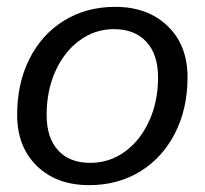

<svg xmlns="http://www.w3.org/2000/svg" viewBox="-20 -530 597 560"><path d="M30 -195Q30 -287 66 -358.5Q102 -430 167 -470Q232 -510 316 -510Q411 -510 469 -454Q527 -398 527 -305Q527 -213 490.5 -141.5Q454 -70 389 -30Q324 10 240 10Q145 10 87.5 -46Q30 -102 30 -195ZM441 -304Q441 -371 407 -408Q373 -445 312 -445Q257 -445 212 -412Q167 -379 141.5 -322Q116 -265 116 -195Q116 -128 149.5 -91.5Q183 -55 243 -55Q299 -55 344 -87.5Q389 -120 415 -177Q441 -234 441 -304Z"/></svg>

Font: Sarabun
Style: Italic
Weight: 400
Italic angle: -10°
Designer: Suppakit Chalermlarp | Katatrad Co.,Ltd.
Foundry: Cadson Demak Co.,Ltd.
Version: Version 1.000; ttfautohint (v1.6)